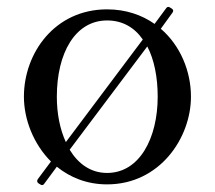

<svg xmlns="http://www.w3.org/2000/svg" viewBox="-20 -518 619 554"><path d="M476 -493 471 -496C467 -499 463 -499 460 -495L426 -449C389 -475 343 -491 289 -491C138 -491 49 -365 49 -239C49 -173 77 -102 127 -52L89 -1C86 4 87 8 91 11L96 14C100 17 104 17 107 13L144 -37C182 -6 231 14 289 14C441 14 531 -120 531 -239C531 -313 500 -387 444 -435L478 -482C481 -487 480 -490 476 -493ZM144 -239C144 -365 197 -459 289 -459C333 -459 368 -439 392 -404L170 -108C153 -145 144 -190 144 -239ZM289 -19C242 -19 206 -45 181 -86L405 -384C425 -346 435 -295 435 -239C435 -120 383 -19 289 -19Z"/></svg>

Font: Shippori Mincho OTF Medium
Style: Regular
Weight: 500
Designer: FONTDASU
Foundry: FONTDASU / Google Inc. / but / Adobe
Version: Version 3.300;hotconv 1.0.109;makeotfexe 2.5.65596